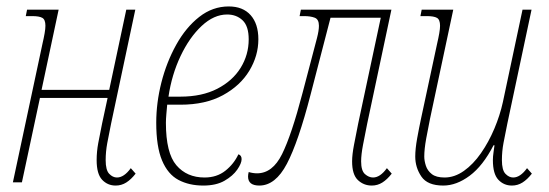

<svg xmlns="http://www.w3.org/2000/svg" viewBox="-20 -566 1705 596"><path d="M339 10Q314 10 297 -8Q280 -26 280 -69Q280 -95 285 -122Q290 -149 297 -183L314 -262H104L48 0H20L112 -431Q116 -448 118.5 -462.5Q121 -477 121 -486Q121 -505 111.5 -510.5Q102 -516 80 -516H60L64 -536H162L109 -287H319L372 -536H400L325 -183Q318 -149 313 -122Q308 -95 308 -69Q308 -38 319 -26.5Q330 -15 343 -15Q365 -15 386 -44L401 -27Q387 -9 372 0.5Q357 10 339 10Z M611 10Q567 10 534 -7.5Q501 -25 483 -68Q465 -111 465 -185Q465 -247 481 -310Q497 -373 527 -427Q557 -481 598.5 -513.5Q640 -546 690 -546Q734 -546 758 -519Q782 -492 782 -444Q782 -393 754 -346.5Q726 -300 672 -270.5Q618 -241 540 -241H499Q498 -230 496.5 -213Q495 -196 495 -185Q495 -91 527.5 -53Q560 -15 615 -15Q653 -15 679.5 -36Q706 -57 720 -87Q730 -84 730 -72Q730 -59 716.5 -39.5Q703 -20 677 -5Q651 10 611 10ZM503 -266H540Q607 -266 654.5 -290.5Q702 -315 727 -355.5Q752 -396 752 -444Q752 -485 733 -503Q714 -521 685 -521Q644 -521 606 -485.5Q568 -450 540.5 -392Q513 -334 503 -266Z M785 10Q750 10 750 -18Q750 -24 752 -32Q765 -28 778 -28Q826 -28 855.5 -87.5Q885 -147 919 -277L964 -448Q970 -471 970 -486Q970 -506 957 -511Q944 -516 924 -516H910L914 -536H1195L1120 -183Q1113 -148 1107 -117Q1101 -86 1101 -65Q1101 -36 1113 -25.5Q1125 -15 1138 -15Q1160 -15 1181 -44L1196 -27Q1182 -9 1167 0.5Q1152 10 1134 10Q1109 10 1091 -7Q1073 -24 1073 -65Q1073 -86 1079 -117Q1085 -148 1092 -183L1162 -511H1006L944 -272Q906 -125 870.5 -57.5Q835 10 785 10Z M1356 10Q1307 10 1288 -18Q1269 -46 1269 -80Q1269 -104 1275 -137Q1281 -170 1287 -198L1337 -431Q1341 -448 1343.5 -462.5Q1346 -477 1346 -486Q1346 -505 1336.5 -510.5Q1327 -516 1305 -516H1285L1289 -536H1387L1315 -198Q1309 -169 1303 -136Q1297 -103 1297 -80Q1297 -67 1302 -51.5Q1307 -36 1320.5 -25.5Q1334 -15 1360 -15Q1391 -15 1420 -35.5Q1449 -56 1473 -90.5Q1497 -125 1514.5 -166.5Q1532 -208 1541 -249L1602 -536H1630L1555 -183Q1548 -149 1543 -122.5Q1538 -96 1538 -69Q1538 -38 1549 -26.5Q1560 -15 1573 -15Q1595 -15 1616 -44L1631 -27Q1617 -9 1602 0.5Q1587 10 1569 10Q1544 10 1527 -8Q1510 -26 1510 -69Q1510 -80 1512 -93.5Q1514 -107 1515 -115H1512Q1479 -51 1438 -20.5Q1397 10 1356 10Z"/></svg>

Font: Noto Serif ExtraCondensed Thin
Style: Italic
Weight: 100
Width: 2
Italic angle: -12°
Designer: Monotype Design Team
Foundry: Monotype Imaging Inc.
Version: Version 2.013